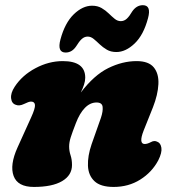

<svg xmlns="http://www.w3.org/2000/svg" viewBox="-20 -708 662 740"><path d="M41 -304Q25 -309 22.8 -329Q20.5 -349 36.5 -373.5Q65.5 -418 116.8 -445.2Q168 -472.5 222 -472.5Q308.5 -472.5 308.5 -408.5Q308.5 -396 303.8 -381.5Q299 -367 291.5 -351.5Q342.5 -418.5 397.2 -445.5Q452 -472.5 506.5 -472.5Q553 -472.5 572.8 -448.2Q592.5 -424 590.5 -383.5Q588.5 -343 569.5 -294.5L533.5 -204.5Q513.5 -153 538 -153Q547.5 -153 561 -160Q575 -168 586.5 -161.5Q599 -157 602 -138.5Q605 -120 590 -90Q565.5 -44 520.5 -15.8Q475.5 12.5 418 12.5Q367.5 12.5 344 -9.8Q320.5 -32 319 -69.2Q317.5 -106.5 333 -152L369 -254Q377.5 -279.5 375.5 -296.2Q373.5 -313 352 -313Q327.5 -313 307.2 -292.2Q287 -271.5 272.5 -233.5Q258.5 -197.5 252.5 -178.5Q246.5 -159.5 246.5 -143.5Q246.5 -126 252 -109.5Q257.5 -93 257.5 -72Q257.5 -32.5 219.5 -10Q181.5 12.5 110.5 12.5Q48 12.5 32.5 -29.8Q17 -72 47.5 -139.5L100 -255.5Q116 -290.5 114.8 -303.5Q113.5 -316.5 99.5 -316.5Q91 -316.5 72 -307Q54.5 -298.5 41 -304ZM428.5 -507.5Q407 -507.5 391.8 -516.5Q376.5 -525.5 364.2 -537.2Q352 -549 341 -558Q330 -567 318 -567Q305.5 -567 295.2 -557.8Q285 -548.5 273.5 -529.5Q257.5 -505.5 233 -505.5Q199.5 -505.5 213 -556Q230 -619.5 264.2 -652.8Q298.5 -686 335 -686Q356 -686 371.5 -677Q387 -668 399 -656.2Q411 -644.5 422 -635.5Q433 -626.5 445.5 -626.5Q458.5 -626.5 468.8 -636Q479 -645.5 490 -664.5Q506.5 -688 530.5 -688Q564 -688 550.5 -638Q533.5 -573.5 499 -540.5Q464.5 -507.5 428.5 -507.5Z"/></svg>

Font: Fraunces 72pt S100 Black
Style: Italic
Weight: 900
Italic angle: -16°
Version: Version 1.000; ttfautohint (v1.8.3)